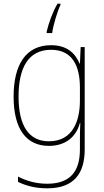

<svg xmlns="http://www.w3.org/2000/svg" viewBox="-20 -784 564 1045"><path d="M309 -757V-764H293C266 -718 246 -661 234 -612V-604H264C269 -646 293 -724 309 -757ZM258 -538C120 -538 54 -431 54 -258C54 -79 125 10 246 10C335 10 394 -37 415 -115H417C415 -75 415 -51 415 -15V29C415 148 363 216 237 216C173 216 121 199 78 177V206C120 226 170 241 237 241C383 241 441 160 441 29V-528H419L415 -438H413C390 -493 346 -538 258 -538ZM258 -513C376 -513 415 -422 415 -307V-237C415 -132 380 -15 246 -15C139 -15 81 -97 81 -258C81 -415 134 -513 258 -513Z"/></svg>

Font: Noto Sans Sinhala SemiCondensed Thin
Style: Regular
Weight: 100
Width: 4
Designer: Jelle Bosma - Monotype Design Team
Foundry: Monotype Imaging Inc.
Version: Version 2.006